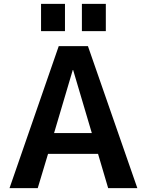

<svg xmlns="http://www.w3.org/2000/svg" viewBox="-20 -967 755 987"><path d="M401 -807V-947H524V-807ZM191 -807V-947H314V-807ZM29 0 282 -730H432L686 0H536L484 -176H227L174 0ZM258 -283H452L356 -607H354Z"/></svg>

Font: M PLUS 1p
Style: Bold
Weight: 700
Version: Version 1.062